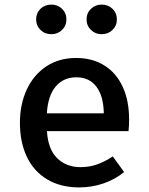

<svg xmlns="http://www.w3.org/2000/svg" viewBox="-20 -811 655 845"><path d="M186.7 -233.8Q191.3 -154.4 231.5 -114.9Q271.8 -75.4 334.4 -75.4Q372.8 -75.4 406.7 -87.2Q440.5 -99 476.4 -122.6L526.2 -53.8Q487.7 -22.1 436.4 -4.1Q385.1 13.8 328.7 13.8Q246.2 13.8 187.2 -21.8Q128.2 -57.4 97.9 -121.5Q67.7 -185.6 67.7 -270.3Q67.7 -351.8 97.7 -416.7Q127.7 -481.5 183.6 -518.7Q239.5 -555.9 314.9 -555.9Q386.2 -555.9 438.7 -523.3Q491.3 -490.8 519.7 -429.7Q548.2 -368.7 548.2 -285.1Q548.2 -256.9 545.6 -233.8ZM186.2 -312.3H436.9Q435.4 -388.7 404.1 -429.7Q372.8 -470.8 315.9 -470.8Q260 -470.8 225.6 -431Q191.3 -391.3 186.2 -312.3ZM139 -725.6Q139 -753.8 158.2 -772.3Q177.4 -790.8 206.2 -790.8Q233.8 -790.8 253.1 -772.1Q272.3 -753.3 272.3 -725.6Q272.3 -697.9 253.1 -679.2Q233.8 -660.5 206.2 -660.5Q177.4 -660.5 158.2 -679.2Q139 -697.9 139 -725.6ZM361 -725.6Q361 -753.3 380.3 -772.1Q399.5 -790.8 427.2 -790.8Q455.9 -790.8 475.1 -772.3Q494.4 -753.8 494.4 -725.6Q494.4 -697.9 475.1 -679.2Q455.9 -660.5 427.2 -660.5Q399.5 -660.5 380.3 -679.2Q361 -697.9 361 -725.6Z"/></svg>

Font: Fira Code Fixed Medium
Style: Regular
Weight: 500
Monospace: yes
Designer: Carrois Corporate, Edenspiekermann AG, Nikita Prokopov
Foundry: Carrois Corporate, Edenspiekermann AG, Nikita Prokopov
Version: Version 5.002